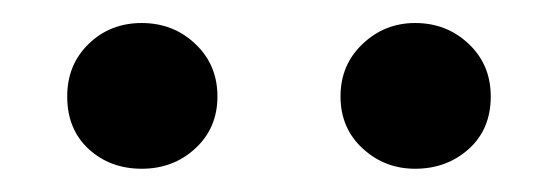

<svg xmlns="http://www.w3.org/2000/svg" viewBox="-20 -807 481 166"><path d="M338.9 -661.1Q312.5 -661.1 293.5 -678.7Q274.4 -696.3 274.4 -723.6Q274.4 -751 293.5 -769Q312.5 -787.1 338.9 -787.1Q366.2 -787.1 385.3 -769Q404.3 -751 404.3 -723.6Q404.3 -695.3 385.3 -678.2Q366.2 -661.1 338.9 -661.1ZM38.1 -723.6Q38.1 -751 56.6 -769Q75.2 -787.1 102.5 -787.1Q129.9 -787.1 148.9 -769Q168 -751 168 -723.6Q168 -696.3 148.9 -678.7Q129.9 -661.1 102.5 -661.1Q75.2 -661.1 56.6 -678.2Q38.1 -695.3 38.1 -723.6Z"/></svg>

Font: GenYoMin TW TTF SemiBold
Style: Regular
Weight: 600
Version: Version 1.300